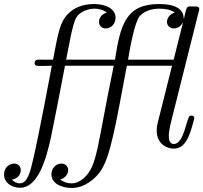

<svg xmlns="http://www.w3.org/2000/svg" viewBox="-45 -726 1008 952"><path d="M-25 139C-25 183 17 205 54 205C146 205 185 56 207 -42C215 -78 271 -363 277 -399V-400H519C435 3 439 94 373 155C344 181 323 183 310 183C286 183 268 175 253 164C280 157 293 136 293 117C293 98 278 85 259 85C233 85 210 108 210 138C210 188 267 206 311 206C377 206 429 157 451 126C504 54 531 -122 584 -400H808L738 -121C735 -109 732 -96 732 -79C732 -9 786 11 816 11C872 11 894 -45 915 -126C916 -132 919 -138 918 -144C916 -153 903 -155 896 -151C880 -143 868 -12 817 -12C797 -12 792 -32 792 -50C792 -81 802 -115 806 -133L940 -667C941 -672 943 -676 943 -681C943 -693 932 -694 923 -694H899C881 -694 880 -693 867 -633H866C866 -662 851 -706 744 -706C578 -706 552 -602 525 -430H283C296 -492 313 -605 334 -640C351 -668 392 -683 423 -683C460 -683 480 -667 485 -664C453 -654 446 -631 446 -617C446 -599 459 -585 479 -585C509 -585 528 -611 528 -638C528 -678 488 -705 423 -706H421C365 -706 321 -687 292 -657C252 -616 243 -562 218 -430H170C161 -430 151 -431 142 -430C128 -429 125 -416 127 -409C129 -400 139 -399 154 -399H169C183 -399 198 -400 212 -400C212 -400 146 -46 118 70C105 125 92 183 53 183C36 183 24 174 14 165C45 159 58 137 58 118C58 101 47 85 25 85C3 85 -25 103 -25 139ZM590 -430C598 -481 622 -616 648 -646C668 -669 703 -683 745 -683C779 -683 802 -677 822 -664C796 -656 783 -636 783 -617C783 -598 799 -585 817 -585C838 -585 851 -597 861 -613H862L816 -430Z"/></svg>

Font: CMU Serif
Style: Italic
Weight: 500
Italic angle: -14.04°
Version: Version 0.7.0